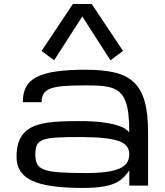

<svg xmlns="http://www.w3.org/2000/svg" viewBox="-20 -926 821 958"><path d="M625 -77.1Q623.5 -71.3 603 -47.9Q588.4 -30.3 564 -16.8Q539.6 -3.4 498.8 4.2Q458 11.7 391.6 11.7Q303.2 11.7 240.7 2.7Q178.2 -6.3 138.7 -25.1Q99.1 -43.9 80.8 -73.2Q62.5 -102.5 62.5 -143.1Q62.5 -185.5 72.5 -215.1Q82.5 -244.6 101.8 -264.6Q121.1 -284.7 148.4 -295.9Q175.8 -307.1 210.7 -313Q245.6 -318.8 287.1 -320.3Q328.6 -321.8 375.5 -321.8Q442.4 -321.8 487.3 -316.2Q532.2 -310.5 560.8 -302Q589.4 -293.5 604 -283.7Q618.7 -273.9 625 -265.6Q625 -320.3 620.4 -358.9Q615.7 -397.5 605.2 -423.3Q594.7 -449.2 578.1 -464.6Q561.5 -480 537.4 -487.8Q513.2 -495.6 481 -497.8Q448.7 -500 407.2 -500Q342.8 -500 300.3 -496.8Q257.8 -493.7 232.9 -484.4Q208 -475.1 197.8 -458.7Q187.5 -442.4 187.5 -416H93.8Q93.8 -460.4 109.6 -491.2Q125.5 -522 162.4 -541.3Q199.2 -560.5 259.3 -569.3Q319.3 -578.1 407.2 -578.1Q493.2 -578.1 552.7 -564Q612.3 -549.8 649.2 -514.2Q686 -478.5 702.4 -418.2Q718.8 -357.9 718.8 -265.6V0H625ZM407.2 -62.5Q469.2 -62.5 511 -68.4Q552.7 -74.2 578.1 -85.9Q603.5 -97.7 614.3 -115.2Q625 -132.8 625 -156.2Q625 -179.7 612.5 -196Q600.1 -212.4 571 -222.7Q542 -232.9 494.1 -237.5Q446.3 -242.2 376 -242.2Q305.7 -242.2 262.5 -239.7Q219.2 -237.3 195.8 -228.5Q172.4 -219.7 164.3 -202.6Q156.2 -185.5 156.2 -156.2Q156.2 -127 164.8 -108.6Q173.3 -90.3 199.7 -80.1Q226.1 -69.8 275.6 -66.2Q325.2 -62.5 407.2 -62.5ZM531.2 -625 593.8 -671.9 437.5 -906.2H343.8L187.5 -671.9L250 -625L390.6 -843.8Z"/></svg>

Font: Michroma
Style: Regular
Weight: 400
Version: Version 1.000